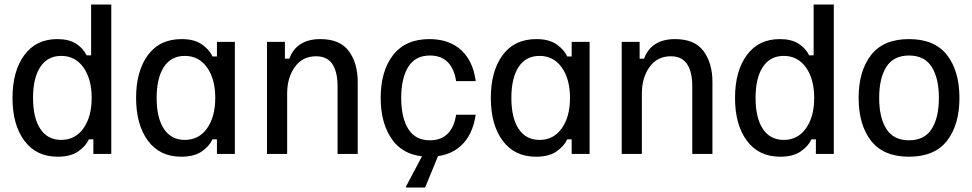

<svg xmlns="http://www.w3.org/2000/svg" viewBox="-20 -687 4340 857"><path d="M237.5 12.5Q141.7 12.5 88.8 -58.8Q35.8 -130 35.8 -250Q35.8 -369.2 88.3 -440.8Q140.8 -512.5 235.8 -512.5Q286.7 -512.5 318.8 -492.5Q350.8 -472.5 366.7 -440H386.7V-666.7H476.7V0H396.7V-65H376.7Q363.3 -35 329.2 -11.2Q295 12.5 237.5 12.5ZM253.3 -62.5Q315.8 -62.5 352.5 -114.2Q389.2 -165.8 389.2 -250Q389.2 -334.2 352.5 -385.8Q315.8 -437.5 253.3 -437.5Q192.5 -437.5 160 -388.3Q127.5 -339.2 127.5 -250Q127.5 -160.8 160 -111.7Q192.5 -62.5 253.3 -62.5Z M789.2 12.5Q693.3 12.5 640.4 -58.8Q587.5 -130 587.5 -250Q587.5 -369.2 640 -440.8Q692.5 -512.5 790.8 -512.5Q847.5 -512.5 881.2 -488.8Q915 -465 928.3 -435H948.3V-500H1028.3V0H948.3V-65H928.3Q915 -35 880.8 -11.2Q846.7 12.5 789.2 12.5ZM805 -62.5Q867.5 -62.5 904.2 -114.2Q940.8 -165.8 940.8 -250Q940.8 -334.2 904.2 -385.8Q867.5 -437.5 805 -437.5Q744.2 -437.5 711.7 -388.3Q679.2 -339.2 679.2 -250Q679.2 -160.8 711.7 -111.7Q744.2 -62.5 805 -62.5Z M1171.7 0V-500H1251.7V-425H1271.7Q1285.8 -466.7 1320.8 -489.6Q1355.8 -512.5 1410 -512.5Q1497.5 -512.5 1537.1 -458.8Q1576.7 -405 1576.7 -320.8V0H1486.7V-301.7Q1486.7 -366.7 1463.3 -401.2Q1440 -435.8 1390.8 -435.8Q1330 -435.8 1295.8 -387.9Q1261.7 -340 1261.7 -269.2V0Z M1896.7 12.5Q1788.3 12.5 1733.8 -59.6Q1679.2 -131.7 1679.2 -250Q1679.2 -370 1734.6 -441.2Q1790 -512.5 1896.7 -512.5Q1984.2 -512.5 2037.9 -463.8Q2091.7 -415 2103.3 -325H2015.8Q2008.3 -378.3 1979.2 -408.8Q1950 -439.2 1899.2 -439.2Q1833.3 -439.2 1802.1 -388.3Q1770.8 -337.5 1770.8 -250Q1770.8 -162.5 1802.1 -111.7Q1833.3 -60.8 1899.2 -60.8Q1950 -60.8 1979.2 -91.2Q2008.3 -121.7 2015.8 -175H2103.3Q2090 -84.2 2036.7 -35.8Q1983.3 12.5 1896.7 12.5ZM1792.5 150V145L1869.2 0H1939.2L1877.5 150Z M2372.5 12.5Q2276.7 12.5 2223.8 -58.8Q2170.8 -130 2170.8 -250Q2170.8 -369.2 2223.3 -440.8Q2275.8 -512.5 2374.2 -512.5Q2430.8 -512.5 2464.6 -488.8Q2498.3 -465 2511.7 -435H2531.7V-500H2611.7V0H2531.7V-65H2511.7Q2498.3 -35 2464.2 -11.2Q2430 12.5 2372.5 12.5ZM2388.3 -62.5Q2450.8 -62.5 2487.5 -114.2Q2524.2 -165.8 2524.2 -250Q2524.2 -334.2 2487.5 -385.8Q2450.8 -437.5 2388.3 -437.5Q2327.5 -437.5 2295 -388.3Q2262.5 -339.2 2262.5 -250Q2262.5 -160.8 2295 -111.7Q2327.5 -62.5 2388.3 -62.5Z M2755 0V-500H2835V-425H2855Q2869.2 -466.7 2904.2 -489.6Q2939.2 -512.5 2993.3 -512.5Q3080.8 -512.5 3120.4 -458.8Q3160 -405 3160 -320.8V0H3070V-301.7Q3070 -366.7 3046.7 -401.2Q3023.3 -435.8 2974.2 -435.8Q2913.3 -435.8 2879.2 -387.9Q2845 -340 2845 -269.2V0Z M3462.5 12.5Q3366.7 12.5 3313.8 -58.8Q3260.8 -130 3260.8 -250Q3260.8 -369.2 3313.3 -440.8Q3365.8 -512.5 3460.8 -512.5Q3511.7 -512.5 3543.8 -492.5Q3575.8 -472.5 3591.7 -440H3611.7V-666.7H3701.7V0H3621.7V-65H3601.7Q3588.3 -35 3554.2 -11.2Q3520 12.5 3462.5 12.5ZM3478.3 -62.5Q3540.8 -62.5 3577.5 -114.2Q3614.2 -165.8 3614.2 -250Q3614.2 -334.2 3577.5 -385.8Q3540.8 -437.5 3478.3 -437.5Q3417.5 -437.5 3385 -388.3Q3352.5 -339.2 3352.5 -250Q3352.5 -160.8 3385 -111.7Q3417.5 -62.5 3478.3 -62.5Z M4037.5 12.5Q3923.3 12.5 3867.9 -58.8Q3812.5 -130 3812.5 -250Q3812.5 -370 3867.9 -441.2Q3923.3 -512.5 4037.5 -512.5Q4151.7 -512.5 4207.1 -441.2Q4262.5 -370 4262.5 -250Q4262.5 -130 4207.1 -58.8Q4151.7 12.5 4037.5 12.5ZM4037.5 -60.8Q4106.7 -60.8 4138.8 -111.7Q4170.8 -162.5 4170.8 -250Q4170.8 -337.5 4138.8 -388.3Q4106.7 -439.2 4037.5 -439.2Q3968.3 -439.2 3936.2 -388.3Q3904.2 -337.5 3904.2 -250Q3904.2 -162.5 3936.2 -111.7Q3968.3 -60.8 4037.5 -60.8Z"/></svg>

Font: Familjen Grotesk GF
Style: Regular
Weight: 400
Designer: Anders Wikstroem, Jonas Baeckman, Matilda Gysing, Kristian Moeller
Foundry: Familjen STHLM AB
Version: Version 2.000; Beta; Release 4; Build 6